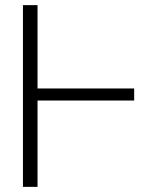

<svg xmlns="http://www.w3.org/2000/svg" viewBox="-20 -727 610 747"><path d="M502 -335.9H126V0H69.3V-707H126V-382.8H502Z"/></svg>

Font: Pretendard GOV ExtraLight
Style: Regular
Weight: 200
Designer: Base glyphs from Inter by Rasmus Andersson; Hangeul glyphs from Noto Sans CJK(Source Han Sans) by Jang Soo-young and Kan
Foundry: Kil Hyung-jin
Version: Version 1.309